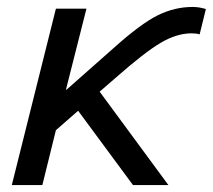

<svg xmlns="http://www.w3.org/2000/svg" viewBox="-20 -533 613 553"><path d="M573 -507 555 -434Q546 -437 532 -437Q489 -437 442.5 -409.5Q396 -382 312 -308L267 -269L465 0H363L205 -214L141 -158L102 0H14L141 -508H229L170 -275H172L310 -397Q386 -465 434.5 -489Q483 -513 535 -513Q553 -513 573 -507Z"/></svg>

Font: CST
Style: Italic
Weight: 400
Italic angle: -14°
Version: Version 1.00